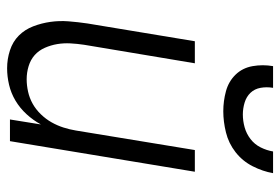

<svg xmlns="http://www.w3.org/2000/svg" viewBox="-144 -636 788 540"><g transform="rotate(90 250.0 -366.0)"><path d="M172 8Q146 8 121.5 0Q97 -8 80 -25Q63 -42 54 -65.5Q45 -89 41.5 -114Q38 -139 40 -165Q42 -191 46 -218L96 -520H158L106 -209Q103 -189 102 -170Q101 -151 104 -133Q107 -115 114.5 -98Q122 -81 135 -69.5Q148 -58 166 -52.5Q184 -47 203 -47Q220 -47 238 -51Q256 -55 272 -64Q288 -73 301.5 -87Q315 -101 324 -117Q333 -133 338.5 -150Q344 -167 347 -185L402 -520H463L377 0H316L330 -87Q318 -65 301 -46.5Q284 -28 263 -15.5Q242 -3 218.5 2.5Q195 8 172 8ZM293 -600Q264 -600 236.5 -607.5Q209 -615 190 -634.5Q171 -654 166 -682.5Q161 -711 166 -740H227Q224 -722 227 -705Q230 -688 241 -676.5Q252 -665 268.5 -660Q285 -655 302 -655Q320 -655 338 -660Q356 -665 371 -676.5Q386 -688 394.5 -705Q403 -722 406 -740H467Q462 -711 447.5 -682.5Q433 -654 408 -634.5Q383 -615 352.5 -607.5Q322 -600 293 -600Z"/></g></svg>

Font: Iosevka SS04 Light
Style: Italic
Weight: 300
Italic angle: -9°
Monospace: yes
Designer: Belleve Invis
Foundry: Belleve Invis
Version: Version 19.0.0; ttfautohint (v1.8.4)